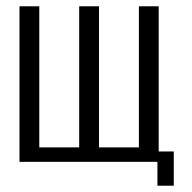

<svg xmlns="http://www.w3.org/2000/svg" viewBox="-20 -515 611 611"><path d="M481 76V0H42V-495H105V-46H232V-495H295V-46H422V-495H485V-33H533V76Z"/></svg>

Font: Alumni Sans
Style: Regular
Weight: 400
Designer: Robert E. Leuschke
Foundry: Robert E. Leuschke
Version: Version 1.018